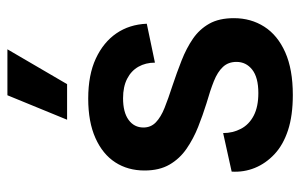

<svg xmlns="http://www.w3.org/2000/svg" viewBox="-166 -631 810 518"><g transform="rotate(-90 239.0 -372.0)"><path d="M242 13Q186 13 146.5 0Q107 -13 82 -36.5Q57 -60 45 -89.5Q33 -119 35 -152L139 -175Q139 -149 150.5 -127Q162 -105 186 -92.5Q210 -80 247 -80Q289 -80 310 -96.5Q331 -113 331 -139Q331 -161 317.5 -175.5Q304 -190 279 -200Q254 -210 219 -220Q187 -230 155.5 -242.5Q124 -255 97 -273.5Q70 -292 54 -319.5Q38 -347 38 -387Q38 -432 60 -466Q82 -500 125.5 -519.5Q169 -539 232 -539Q296 -539 340 -518.5Q384 -498 408 -463Q432 -428 434 -381L329 -359Q329 -384 318 -403.5Q307 -423 285.5 -434Q264 -445 233 -445Q195 -445 174.5 -430Q154 -415 154 -390Q154 -370 168 -356.5Q182 -343 207 -333Q232 -323 266 -312Q302 -300 335 -287Q368 -274 393.5 -256.5Q419 -239 434 -212.5Q449 -186 449 -146Q449 -100 426 -64Q403 -28 357 -7.5Q311 13 242 13ZM271 -596H175L241 -757H365Z"/></g></svg>

Font: Bricolage Grotesque SemiCondensed SemiBold
Style: Regular
Weight: 600
Width: 4
Designer: Mathieu Triay
Foundry: Atelier Triay
Version: Version 1.001;gftools[0.9.33.dev8+g029e19f]